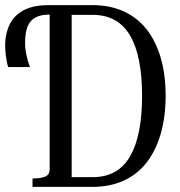

<svg xmlns="http://www.w3.org/2000/svg" viewBox="-23 -730 705 750"><path d="M168 -710H338Q407 -710 460.5 -685.5Q514 -661 550 -615Q586 -569 605 -503.5Q624 -438 624 -356Q624 -274 605 -208Q586 -142 550 -95.5Q514 -49 460.5 -24.5Q407 0 338 0H104V-33H110Q135 -33 153 -40Q171 -47 171 -69V-673H168Q137 -673 116 -662Q95 -651 85 -627Q75 -603 75 -562Q75 -539 80.5 -514Q86 -489 94 -468H9Q3 -486 0 -511.5Q-3 -537 -3 -552Q-3 -597 14 -633Q31 -669 68.5 -689.5Q106 -710 168 -710ZM338 -672H257V-38H338Q389 -38 425.5 -58.5Q462 -79 485.5 -120Q509 -161 520.5 -220Q532 -279 532 -356Q532 -432 520.5 -491Q509 -550 485.5 -590.5Q462 -631 425.5 -651.5Q389 -672 338 -672Z"/></svg>

Font: Roboto Serif 120pt ExtraCondensed
Style: Regular
Weight: 400
Width: 2
Designer: Greg Gazdowicz
Foundry: Commercial Type
Version: Version 1.008